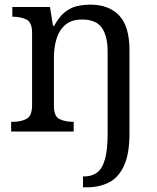

<svg xmlns="http://www.w3.org/2000/svg" viewBox="-20 -566 675 826"><path d="M337 240V193H343Q375 193 397.5 176.5Q420 160 431.5 119.5Q443 79 443 9V-345Q443 -410 418.5 -446Q394 -482 333 -482Q288 -482 261.5 -459.5Q235 -437 223.5 -400Q212 -363 212 -320V-109Q212 -65 236.5 -53.5Q261 -42 294 -42H297V0H28V-42H36Q70 -42 94 -54.5Q118 -67 118 -114V-426Q118 -470 93.5 -482Q69 -494 36 -494H33V-536H195L208 -455H213Q234 -493 257.5 -512.5Q281 -532 309 -539Q337 -546 369 -546Q448 -546 492.5 -499.5Q537 -453 537 -350V8Q537 97 513 148Q489 199 447.5 219.5Q406 240 352 240Z"/></svg>

Font: Noto Naskh Arabic UI
Style: Regular
Weight: 400
Designer: Monotype Design Team, David Williams, Mohamad Dakak and Nizar Qandah
Foundry: Monotype Imaging Inc.
Version: Version 2.014